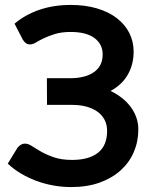

<svg xmlns="http://www.w3.org/2000/svg" viewBox="-20 -751 622 778"><path d="M39 -655Q81 -691 138.8 -711Q196.5 -731 267 -731Q325.5 -731 372.8 -717Q420 -703 453 -677.8Q486 -652.5 503.8 -617.8Q521.5 -583 521.5 -541.5Q521.5 -490.5 498.2 -449.2Q475 -408 428 -382.5Q453 -370.5 473.8 -354.2Q494.5 -338 509.2 -318.2Q524 -298.5 532.2 -275.5Q540.5 -252.5 540.5 -226.5Q540.5 -177.5 522.2 -135Q504 -92.5 469.2 -61Q434.5 -29.5 384 -11.2Q333.5 7 268.5 7Q230.5 7 194.2 0.2Q158 -6.5 125 -19Q92 -31.5 63 -49Q34 -66.5 11.5 -88L51 -152.5Q56.5 -159.5 64.2 -164.2Q72 -169 81.5 -169Q94.5 -169 110 -158.8Q125.5 -148.5 147.5 -136Q169.5 -123.5 199.8 -113.2Q230 -103 272.5 -103Q340 -103 377 -132Q414 -161 414 -221Q414 -245.5 404 -265Q394 -284.5 375.5 -298Q357 -311.5 330.8 -318.8Q304.5 -326 272.5 -326H170.5L170 -434H263Q325.5 -434 360.8 -458.8Q396 -483.5 396 -530.5Q396 -572 362.8 -596.8Q329.5 -621.5 266.5 -621.5Q230 -621.5 203.8 -613.5Q177.5 -605.5 158.2 -596.2Q139 -587 125.8 -579Q112.5 -571 102 -571Q92 -571 85 -576Q78 -581 72 -591Z"/></svg>

Font: Lato 2
Style: Bold
Weight: 700
Designer: Lukasz Dziedzic with Adam Twardoch and Botio Nikoltchev
Foundry: tyPoland Lukasz Dziedzic
Version: Version 2.015; 2015-08-06; http://www.latofonts.com/